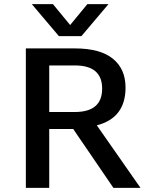

<svg xmlns="http://www.w3.org/2000/svg" viewBox="-20 -916 736 936"><path d="M267 -740 135 -896H238L322 -794L406 -896H509L377 -740ZM533 0 337 -287H220V0H106V-680H345Q468 -680 530 -630Q592 -580 592 -489Q592 -341 452 -305L665 0ZM220 -597V-370H345Q478 -370 478 -484Q478 -597 345 -597Z"/></svg>

Font: Martel Sans DemiBold
Style: Regular
Weight: 600
Designer: Dan Reynolds and Mathieu Réguer
Foundry: Dan Reynolds and Mathieu Réguer
Version: Version 1.001;PS 001.001;hotconv 1.0.70;makeotf.lib2.5.58329